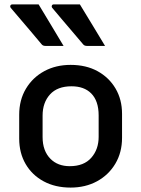

<svg xmlns="http://www.w3.org/2000/svg" viewBox="-20 -839 640 870"><path d="M155 -819Q184 -772 212 -724.5Q240 -677 268 -631H185Q174 -631 168 -639Q140 -673 118 -698.5Q96 -724 75 -749Q54 -774 29 -803Q25 -808 27 -813.5Q29 -819 36 -819ZM342 -819Q371 -772 399.5 -724.5Q428 -677 456 -631H373Q362 -631 356 -639Q328 -673 305.5 -698.5Q283 -724 262.5 -749Q242 -774 217 -803Q213 -808 215 -813.5Q217 -819 223 -819ZM300 -545Q370 -545 422 -516.5Q474 -488 503.5 -438Q533 -388 533 -323V-215Q533 -148 502.5 -97Q472 -46 419.5 -17.5Q367 11 300 11Q230 11 177.5 -17.5Q125 -46 96 -96Q67 -146 67 -211V-319Q67 -386 97.5 -437Q128 -488 180.5 -516.5Q233 -545 300 -545ZM304 -448Q240 -448 206.5 -411Q173 -374 173 -315V-218Q173 -155 209 -119Q242 -86 296 -86Q360 -86 393.5 -124Q427 -162 427 -219V-316Q427 -382 393 -416Q361 -448 304 -448Z"/></svg>

Font: Recursive Sn Lnr St Med
Style: Regular
Weight: 500
Version: Version 1.085;hotconv 1.1.0;makeotfexe 2.6.0; ttfautohint (v